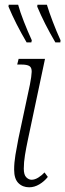

<svg xmlns="http://www.w3.org/2000/svg" viewBox="-20 -786 277 815"><path d="M104 9Q76 9 58 -9Q40 -27 40 -66Q40 -95 45.5 -128.5Q51 -162 58 -197L107 -427Q114 -463 114.5 -481Q115 -499 105 -505.5Q95 -512 71 -512H53L59 -536H171L98 -191Q91 -158 86 -127.5Q81 -97 81 -70Q81 -44 91.5 -33.5Q102 -23 114 -23Q128 -23 143 -32.5Q158 -42 169 -54L183 -35Q168 -16 147 -3.5Q126 9 104 9ZM215 -606Q168 -686 138 -758L139 -766H179Q188 -736 204 -694Q220 -652 237 -615L236 -606ZM93 -606Q46 -686 16 -758L17 -766H57Q65 -736 81.5 -694Q98 -652 115 -615L113 -606Z"/></svg>

Font: Noto Serif ExtraCondensed ExtraLight
Style: Italic
Weight: 200
Width: 2
Italic angle: -12°
Designer: Monotype Design Team
Foundry: Monotype Imaging Inc.
Version: Version 2.014; ttfautohint (v1.8.4.7-5d5b)